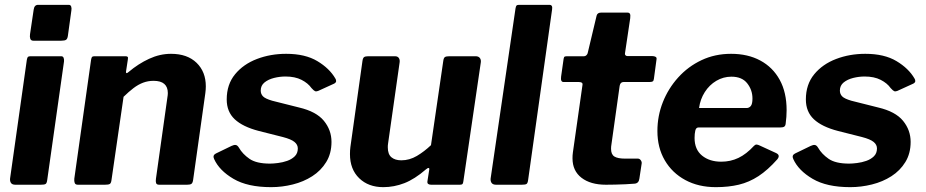

<svg xmlns="http://www.w3.org/2000/svg" viewBox="-20 -762 3820 792"><path d="M174.8 -19.6Q173.1 -6.1 168 -3.1Q163 0 148.6 0H43.2Q30.5 0 25.5 -7.1Q20.5 -14.3 21.5 -25.3L90.7 -515.3Q92.4 -524.9 95.3 -527.4Q98.2 -530 106.1 -530H232.8Q240 -530 242.5 -523.2Q245 -516.4 244 -508.3ZM260.1 -614.8Q258.4 -602.1 252.8 -598.1Q247.3 -594.1 232.9 -594.1H117.5Q107.7 -594.1 104.9 -602.2Q102.2 -610.2 103.9 -621.2L118.9 -722.2Q121.6 -742 136.9 -742H264.1Q271.2 -742 273.7 -734.8Q276.1 -727.6 274.4 -718.7Z M301.2 0Q290.8 0 288.2 -7.3Q285.5 -14.6 286.5 -25L355.7 -515.6Q357.4 -524.9 359.9 -527.4Q362.5 -530 370.1 -530H498Q503.7 -530 506.4 -527.6Q509.1 -525.3 507.4 -516.7L499.8 -466.8Q498.8 -454.7 510.4 -465Q550.5 -498.9 594.9 -519.4Q639.3 -540 685.4 -540Q752.7 -540 790.9 -502.9Q829 -465.9 829 -405.9Q829 -399.2 828.5 -392.3Q828 -385.5 827 -377.7L776.6 -19.7Q774.9 -7.6 769.8 -3.8Q764.7 0 751.9 0H636.6Q626.1 0 623.9 -6.9Q621.6 -13.8 623.3 -25L670.3 -358.8Q671.3 -364.6 671.8 -369.6Q672.3 -374.6 672.3 -378.1Q672.3 -403.1 657.6 -415.9Q643 -428.6 613.3 -428.6Q590.9 -428.6 570.4 -421Q550 -413.3 530.6 -398.5Q511.2 -383.7 489.7 -362.7L439.8 -18.7Q438.1 -6.1 432.7 -3.1Q427.3 0 413 0H301.2Z M1098.4 10Q1001.1 10 942.9 -24.4Q884.6 -58.7 863.3 -105.9Q856 -121.4 870.3 -128.7L935.3 -160.2Q945.5 -165.1 952.6 -163.9Q959.7 -162.8 965.7 -152.6Q980.7 -126.5 1009.2 -106.8Q1037.6 -87.1 1093.9 -87.1Q1107.3 -87.1 1126.7 -89.6Q1146.2 -92 1164.5 -98.4Q1182.9 -104.8 1195.7 -117.1Q1208.5 -129.5 1208.5 -149.7Q1208.5 -165.2 1194.7 -176.5Q1180.9 -187.9 1146.6 -196.8L1047.6 -221.8Q981.4 -239 948.3 -270Q915.2 -301 915.2 -351.8Q915.2 -413.7 949.6 -455.6Q984 -497.4 1039.9 -518.7Q1095.7 -540 1160.4 -540Q1238.8 -540 1289 -509.9Q1339.2 -479.9 1363.3 -438.2Q1366.8 -433 1366.5 -427.1Q1366.2 -421.2 1358.2 -417L1292.3 -386.9Q1284.6 -383.8 1279.6 -385.9Q1274.6 -387.9 1264.8 -398.8Q1250.8 -418.8 1223.9 -432.6Q1197.1 -446.4 1157.4 -446.4Q1134.1 -446.4 1110.4 -440.5Q1086.7 -434.5 1071.1 -421.9Q1055.5 -409.2 1055.5 -388.4Q1055.5 -374.3 1064.8 -364.6Q1074.1 -354.9 1102.8 -346.5L1213.2 -318.7Q1284.6 -302 1316 -263.7Q1347.4 -225.3 1347.4 -176.7Q1347.4 -128.8 1325.6 -93.5Q1303.9 -58.1 1268 -35.1Q1232.2 -12.1 1187.8 -1.1Q1143.5 10 1098.4 10Z M1561.1 10Q1499.7 10 1461.7 -26.8Q1423.6 -63.6 1423.6 -126.3Q1423.6 -133.4 1424 -141.4Q1424.4 -149.4 1425.4 -155.8L1475.1 -510.3Q1476.8 -522.4 1481.6 -526.2Q1486.5 -530 1499 -530H1609.4Q1620.1 -530 1625.1 -522.9Q1630.1 -515.7 1628.4 -504.3L1580.9 -170.8Q1579.9 -166 1579.8 -161.6Q1579.7 -157.2 1579.7 -154.1Q1579.7 -125.7 1594.7 -113.2Q1609.7 -100.7 1635.5 -100.7Q1669 -100.7 1699.7 -118.8Q1730.3 -137 1757.8 -163.2L1808.6 -511.3Q1810.3 -523.4 1815.5 -526.7Q1820.7 -530 1834 -530H1942.2Q1953.6 -530 1959.3 -522.9Q1965 -515.7 1963.3 -504.3L1891.3 -13.7Q1890.3 -5.4 1887.5 -2.7Q1884.7 0 1876.9 0H1758.3Q1751.4 0 1746.8 -2.9Q1742.1 -5.7 1743.1 -14L1750.7 -62.9Q1751.7 -68.6 1747.9 -69Q1744.1 -69.4 1737 -63.3Q1690.5 -23 1648 -6.5Q1605.5 10 1561.1 10Z M2158.5 -19.6Q2156.8 -6.1 2151.7 -3.1Q2146.7 0 2132.3 0H2026.2Q2013.5 0 2008.1 -7.1Q2002.8 -14.3 2003.8 -25.3L2106.5 -727.3Q2108.2 -736.9 2110.8 -739.4Q2113.4 -742 2121.2 -742H2246.5Q2260.4 -742 2257.4 -723.2Z M2479.5 0Q2416 0 2378.8 -28.6Q2341.6 -57.2 2341.6 -108.8Q2341.6 -114.9 2341.9 -121Q2342.2 -127.1 2343.2 -133.5L2382.8 -412Q2383.8 -418.9 2379.2 -421.3Q2374.7 -423.7 2367.1 -423.7H2304.7Q2291.6 -423.7 2294.5 -445.7L2304.9 -519.3Q2306.3 -527.3 2309.4 -528.6Q2312.6 -530 2320.6 -530H2389.6Q2394.8 -530 2399.4 -534.6Q2404 -539.3 2404.7 -545.1L2441 -697.4Q2444.2 -710 2459.6 -710H2568.3Q2575.5 -710 2578.4 -705.2Q2581.3 -700.4 2579.6 -686.6L2558 -541.7Q2557 -537 2560.2 -533.9Q2563.3 -530.7 2568 -530.7H2670.7Q2678.7 -530.7 2684.2 -527.6Q2689.8 -524.6 2688.1 -516.6L2677.3 -436.6Q2676.3 -428.6 2672.5 -426.2Q2668.8 -423.7 2658.4 -423.7H2552.2Q2538.8 -423.7 2536.1 -407.9L2502.2 -166.5Q2501.2 -161.5 2500.9 -157Q2500.6 -152.6 2500.6 -148.1Q2500.6 -124.8 2514.5 -116.3Q2528.3 -107.7 2558.3 -107.7H2611.7Q2618.5 -107.7 2623.4 -100.7Q2628.2 -93.7 2626.8 -86.9L2617.4 -25Q2614.9 -6 2598.1 -4.4Q2581.1 -2.7 2559.8 -1.9Q2538.5 -1 2517.5 -0.5Q2496.5 0 2479.5 0Z M2933.1 10Q2861.3 10 2807 -19.3Q2752.7 -48.6 2722.3 -100.6Q2691.8 -152.6 2691.8 -221.7Q2691.8 -283.7 2714.2 -340.4Q2736.6 -397.1 2777.4 -442.3Q2818.2 -487.6 2873.7 -513.8Q2929.1 -540 2995.7 -540Q3064.9 -540 3116.3 -512.3Q3167.8 -484.6 3196.3 -432.7Q3224.8 -380.9 3224.8 -307.5Q3224.8 -294.2 3223.8 -280.1Q3222.8 -265.9 3220.8 -251.3Q3219.8 -242.9 3214.8 -239.5Q3209.8 -236.2 3198.2 -236.2H2861.3Q2851.1 -236.2 2848.1 -223.3Q2845.1 -210.5 2845.1 -193Q2845.1 -145.2 2876 -120.1Q2906.9 -95 2955.1 -95Q2993.3 -95 3026 -110.6Q3058.8 -126.2 3090.6 -160.8Q3096.1 -166.2 3101.4 -165.7Q3106.8 -165.2 3113.7 -161.8L3180.4 -131.1Q3200.3 -122.4 3186.6 -105.1Q3147.2 -60.6 3108.8 -35.5Q3070.4 -10.4 3027.8 -0.2Q2985.1 10 2933.1 10ZM3059.8 -316.4Q3070 -316.4 3077 -324.7Q3083.9 -333.1 3083.9 -355.4Q3083.9 -390.9 3062.3 -418.3Q3040.8 -445.7 2997 -445.7Q2963.8 -445.7 2934.9 -428.7Q2906.1 -411.6 2887.3 -382.2Q2868.5 -352.8 2863.6 -316.4Z M3487.4 10Q3390.1 10 3331.9 -24.4Q3273.6 -58.7 3252.3 -105.9Q3245 -121.4 3259.3 -128.7L3324.3 -160.2Q3334.5 -165.1 3341.6 -163.9Q3348.7 -162.8 3354.7 -152.6Q3369.7 -126.5 3398.2 -106.8Q3426.6 -87.1 3482.9 -87.1Q3496.3 -87.1 3515.7 -89.6Q3535.2 -92 3553.5 -98.4Q3571.9 -104.8 3584.7 -117.1Q3597.5 -129.5 3597.5 -149.7Q3597.5 -165.2 3583.7 -176.5Q3569.9 -187.9 3535.6 -196.8L3436.6 -221.8Q3370.4 -239 3337.3 -270Q3304.2 -301 3304.2 -351.8Q3304.2 -413.7 3338.6 -455.6Q3373 -497.4 3428.9 -518.7Q3484.7 -540 3549.4 -540Q3627.8 -540 3678 -509.9Q3728.2 -479.9 3752.3 -438.2Q3755.8 -433 3755.5 -427.1Q3755.2 -421.2 3747.2 -417L3681.3 -386.9Q3673.6 -383.8 3668.6 -385.9Q3663.6 -387.9 3653.8 -398.8Q3639.8 -418.8 3612.9 -432.6Q3586.1 -446.4 3546.4 -446.4Q3523.1 -446.4 3499.4 -440.5Q3475.7 -434.5 3460.1 -421.9Q3444.5 -409.2 3444.5 -388.4Q3444.5 -374.3 3453.8 -364.6Q3463.1 -354.9 3491.8 -346.5L3602.2 -318.7Q3673.6 -302 3705 -263.7Q3736.4 -225.3 3736.4 -176.7Q3736.4 -128.8 3714.6 -93.5Q3692.9 -58.1 3657 -35.1Q3621.2 -12.1 3576.8 -1.1Q3532.5 10 3487.4 10Z"/></svg>

Font: Libre Franklin Thin
Style: Italic
Weight: 100
Italic angle: -8°
Designer: Pablo Impallari, Rodrigo Fuenzalida, Nhung Nguyen
Foundry: Impallari Type
Version: Version 3.000